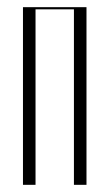

<svg xmlns="http://www.w3.org/2000/svg" viewBox="-20 -515 300 535"><path d="M44 -495H221V0H186V-489H79V0H44Z"/></svg>

Font: Moniqa ExtLt Narrow Display
Style: Regular
Weight: 200
Width: 4
Designer: Rajesh Rajput
Foundry: Rajesh Rajput
Version: Version 1.000